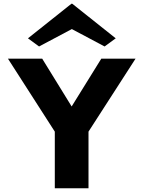

<svg xmlns="http://www.w3.org/2000/svg" viewBox="-20 -1017 775 1037"><path d="M276 0V-306L23 -700H208L367 -442L527 -700H712L458 -306V0ZM191 -766 131 -810 366 -997H370L605 -810L545 -766L368 -860Z"/></svg>

Font: Panamera Black
Style: Regular
Weight: 900
Designer: Bastien Sozeau
Foundry: NBR — Bastien Sozeau
Version: Version 3.002; ttfautohint (v1.8.4.7-5d5b);gftools[0.9.33]